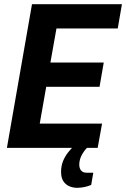

<svg xmlns="http://www.w3.org/2000/svg" viewBox="-20 -707 603 918"><path d="M13 0 133 -687H563L543 -571H250L221 -408H476L456 -292H201L170 -116H468L447 0ZM349 191Q329 191 311.5 183.5Q294 176 283 159.5Q272 143 272 115Q272 86 281.5 63Q291 40 306 21Q321 2 337 -12H406L405 -8Q388 5 373.5 29.5Q359 54 359 80Q359 98 368 108.5Q377 119 396 119H426L416 177Q401 184 382.5 187.5Q364 191 349 191Z"/></svg>

Font: Archivo Condensed
Style: Bold Italic
Weight: 700
Width: 3
Italic angle: -10°
Designer: Hector Gatti
Foundry: Omnibus-Type
Version: Version 2.001